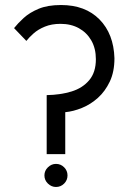

<svg xmlns="http://www.w3.org/2000/svg" viewBox="-20 -723 512 765"><path d="M166 -109V-344Q221 -345 265 -358.5Q309 -372 335.5 -403.5Q362 -435 362 -487Q362 -530 344 -561.5Q326 -593 294.5 -610.5Q263 -628 221 -628Q186 -628 159 -617Q132 -606 114 -590Q96 -574 85 -560L36 -611Q51 -630 74.5 -651.5Q98 -673 134 -688Q170 -703 223 -703Q320 -703 376.5 -645.5Q433 -588 436 -491Q436 -437 417.5 -398Q399 -359 370 -333Q341 -307 306.5 -293Q272 -279 240 -276V-109ZM203 22Q185 22 171 8.5Q157 -5 157 -24Q157 -43 171 -56.5Q185 -70 203 -70Q222 -70 235.5 -56.5Q249 -43 249 -24Q249 -5 235.5 8.5Q222 22 203 22Z"/></svg>

Font: Stick No Bills
Style: Regular
Weight: 400
Version: Version 2.000